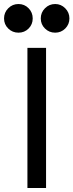

<svg xmlns="http://www.w3.org/2000/svg" viewBox="-68 -935 365 955"><path d="M74.2 -894Q94.7 -873 94.7 -843.3Q94.7 -813.5 74.2 -793Q53.7 -772.5 23.9 -772.5Q-5.9 -772.5 -26.9 -793Q-47.9 -813.5 -47.9 -843.3Q-47.9 -873 -26.9 -894Q-5.9 -915 23.9 -915Q53.7 -915 74.2 -894ZM277.3 -843.3Q277.3 -814 256.6 -793.2Q235.8 -772.5 206.5 -772.5Q176.8 -772.5 155.8 -793Q134.8 -813.5 134.8 -843.3Q134.8 -873 155.8 -894Q176.8 -915 206.5 -915Q235.4 -915 256.3 -894Q277.3 -873 277.3 -843.3ZM68.4 0V-696.8H161.1V0Z"/></svg>

Font: Basically A Sans Serif Medium
Style: Regular
Weight: 500
Designer: Hyung-Suk Kim
Foundry: Mental Design
Version: 1.000